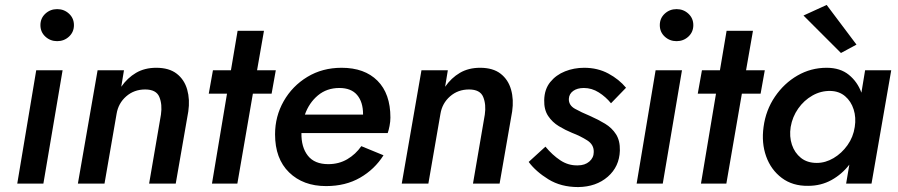

<svg xmlns="http://www.w3.org/2000/svg" viewBox="-20 -745 3645 779"><path d="M144 -643Q144 -671 164 -689.5Q184 -708 212 -708Q240 -708 260 -689.5Q280 -671 280 -643Q280 -615 260 -596.5Q240 -578 212 -578Q184 -578 164 -596.5Q144 -615 144 -643ZM127 -460H234L156 0H50Z M633 -280Q639 -321 626.5 -351.5Q614 -382 569 -382Q524 -382 492 -354Q460 -326 453 -283L404 0H296L376 -460H483L472 -393Q497 -429 532 -449.5Q567 -470 614 -470Q666 -470 697 -446Q728 -422 739.5 -381.5Q751 -341 744 -293L693 0H585Z M844 -460H917L944 -620H1051L1023 -460H1099L1082 -365H1006L943 0H840L901 -365H827Z M1303 10Q1210 10 1153 -45.5Q1096 -101 1096 -200Q1096 -273 1131 -334.5Q1166 -396 1227 -433Q1288 -470 1366 -470Q1459 -470 1511.5 -417.5Q1564 -365 1564 -268Q1564 -252 1560.5 -234Q1557 -216 1553 -205H1203Q1202 -148 1229 -113.5Q1256 -79 1312 -79Q1355 -79 1389 -99Q1423 -119 1446 -152L1536 -115Q1500 -58 1441 -24Q1382 10 1303 10ZM1357 -388Q1306 -388 1270 -358Q1234 -328 1217 -280H1453V-282Q1453 -331 1429 -359.5Q1405 -388 1357 -388Z M1947 -280Q1953 -321 1940.5 -351.5Q1928 -382 1883 -382Q1838 -382 1806 -354Q1774 -326 1767 -283L1718 0H1610L1690 -460H1797L1786 -393Q1811 -429 1846 -449.5Q1881 -470 1928 -470Q1980 -470 2011 -446Q2042 -422 2053.5 -381.5Q2065 -341 2058 -293L2007 0H1899Z M2193 -150Q2221 -116 2253.5 -94.5Q2286 -73 2324 -74Q2353 -74 2371 -89.5Q2389 -105 2389 -128Q2390 -158 2362.5 -175.5Q2335 -193 2301 -206Q2274 -217 2247.5 -233Q2221 -249 2204 -274.5Q2187 -300 2188 -339Q2189 -383 2212.5 -412Q2236 -441 2272.5 -455.5Q2309 -470 2350 -470Q2405 -470 2448.5 -446.5Q2492 -423 2520 -389L2459 -326Q2438 -352 2409.5 -370Q2381 -388 2349 -388Q2322 -388 2305.5 -376Q2289 -364 2288 -344Q2287 -318 2313 -303.5Q2339 -289 2373 -275Q2407 -260 2435 -243Q2463 -226 2479.5 -200Q2496 -174 2495 -134Q2493 -69 2446 -28Q2399 13 2326 14Q2256 14 2205 -17.5Q2154 -49 2125 -88Z M2657 -643Q2657 -671 2677 -689.5Q2697 -708 2725 -708Q2753 -708 2773 -689.5Q2793 -671 2793 -643Q2793 -615 2773 -596.5Q2753 -578 2725 -578Q2697 -578 2677 -596.5Q2657 -615 2657 -643ZM2640 -460H2747L2669 0H2563Z M2828 -460H2901L2928 -620H3035L3007 -460H3083L3066 -365H2990L2927 0H2824L2885 -365H2811Z M3240 -682 3334 -725 3455 -564 3392 -530ZM3078 -230Q3087 -298 3124 -352.5Q3161 -407 3215.5 -438.5Q3270 -470 3334 -470Q3389 -470 3424 -441.5Q3459 -413 3475 -369L3490 -460H3596L3516 0H3413L3426 -77Q3396 -38 3353.5 -14.5Q3311 9 3259 9Q3196 10 3152 -23Q3108 -56 3088.5 -110.5Q3069 -165 3078 -230ZM3188 -230Q3182 -191 3193 -158Q3204 -125 3229.5 -104.5Q3255 -84 3294 -84Q3329 -84 3362 -103.5Q3395 -123 3418.5 -156Q3442 -189 3448 -230Q3454 -268 3443.5 -301Q3433 -334 3409 -354.5Q3385 -375 3350 -376Q3311 -377 3276.5 -357.5Q3242 -338 3218.5 -304.5Q3195 -271 3188 -230Z"/></svg>

Font: Jost* Medium
Style: Italic
Weight: 500
Italic angle: -10°
Version: Version 3.7